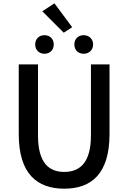

<svg xmlns="http://www.w3.org/2000/svg" viewBox="-20 -1124 773 1157"><path d="M367 13C530 13 640 -76 640 -316V-736H528V-308C528 -142 460 -88 367 -88C275 -88 209 -142 209 -308V-736H93V-316C93 -76 204 13 367 13ZM415 -960 308 -1104 235 -1056 364 -927ZM248 -800C281 -800 304 -823 304 -856C304 -889 281 -912 248 -912C215 -912 192 -889 192 -856C192 -823 215 -800 248 -800ZM484 -800C517 -800 541 -823 541 -856C541 -889 517 -912 484 -912C451 -912 428 -889 428 -856C428 -823 451 -800 484 -800Z"/></svg>

Font: Genne Gothic Medium
Style: Regular
Weight: 500
Designer: Ryoko NISHIZUKA (kana & ideographs); Paul D. Hunt (Latin, Greek & Cyrillic); Wenlong ZHANG (bopomofo); Sandoll Communica
Foundry: Adobe Systems Incorporated
Version: Version 1.004;PS 1.004;hotconv 16.6.51;makeotf.lib2.5.65220